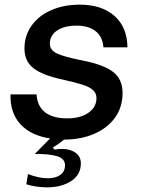

<svg xmlns="http://www.w3.org/2000/svg" viewBox="-20 -588 611 824"><path d="M506 -189Q506 -128 473.5 -83Q441 -38 384 -13.5Q327 11 256 11H255Q235 28 207 45L213 54Q233 51 246 51Q280 51 303.5 67Q327 83 327 113Q327 162 285.5 189Q244 216 183 216Q135 216 93 203L100 159Q147 177 185 177Q219 177 239 162.5Q259 148 259 121Q259 93 225.5 82.5Q192 72 129 73L195 6Q113 -6 68 -54.5Q23 -103 25 -183H137Q140 -132 173.5 -106Q207 -80 269 -80Q325 -80 359.5 -104Q394 -128 394 -167Q394 -188 379 -201.5Q364 -215 334.5 -224.5Q305 -234 247 -247Q163 -265 124 -295Q85 -325 85 -380Q85 -435 115.5 -478Q146 -521 200 -544.5Q254 -568 322 -568Q417 -568 471.5 -519.5Q526 -471 527 -385H424Q420 -431 390 -454.5Q360 -478 309 -478Q256 -478 225 -457Q194 -436 194 -400Q194 -373 224.5 -358.5Q255 -344 336 -328Q423 -311 464.5 -280Q506 -249 506 -189Z"/></svg>

Font: Open Sauce Sans Medium Italic
Style: Regular
Weight: 500
Italic angle: -10°
Designer: Alfredo Marco Pradil
Foundry: Creative Sauce Fz LLC
Version: Version 1.477